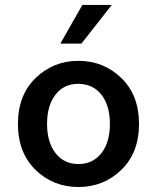

<svg xmlns="http://www.w3.org/2000/svg" viewBox="-20 -751 640 783"><path d="M436 -731 312 -573.2H226.1L315.9 -731ZM299.8 -409.2Q240.2 -409.2 206.1 -364.7Q171.9 -320.3 171.9 -245.6Q171.9 -170.9 206.5 -126.5Q241.2 -82 299.8 -82Q358.4 -82 393.6 -126.5Q428.2 -170.9 428.2 -245.6Q428.2 -320.3 394 -364.3Q359.9 -408.2 299.8 -409.2ZM299.8 -502.9Q402.3 -502.9 474.6 -433.1Q546.9 -363.3 546.9 -245.6Q546.9 -127.9 474.6 -58.1Q402.3 11.7 299.8 11.7Q197.3 11.7 125.5 -57.6Q53.2 -127.9 53.2 -245.6Q53.2 -363.3 125.5 -433.1Q197.8 -502.9 299.8 -502.9Z"/></svg>

Font: SourceCodePro-Semibold
Style: Regular
Weight: 600
Monospace: yes
Designer: Paul D. Hunt
Foundry: Adobe Systems Incorporated
Version: Version 1.009;PS 1.000;hotconv 1.0.70;makeotf.lib2.5.5900